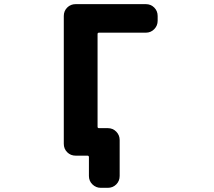

<svg xmlns="http://www.w3.org/2000/svg" viewBox="-20 -775 1040 933"><path d="M469.7 137.7Q446.3 137.7 429.2 121.1Q412.1 104.5 412.1 80.1V-10.7Q412.1 -18.6 405.3 -18.6H347.7Q323.2 -18.6 306.6 -35.2Q290 -51.8 290 -76.2V-697.3Q290 -721.7 306.6 -738.3Q323.2 -754.9 347.7 -754.9H688.5Q712.9 -754.9 729.5 -738.3Q746.1 -721.7 746.1 -697.3V-673.8Q746.1 -650.4 729.5 -633.3Q712.9 -616.2 688.5 -616.2H460.9Q454.1 -616.2 454.1 -609.4V-159.2Q454.1 -152.3 460.9 -152.3H503.9Q528.3 -152.3 544.9 -135.3Q561.5 -118.2 561.5 -94.7V80.1Q561.5 104.5 544.9 121.1Q528.3 137.7 503.9 137.7Z"/></svg>

Font: Rounded Mgen+ 1m bold
Style: Bold
Weight: 700
Designer: [Source Han Sans]
Ryoko NISHIZUKA  (kana & ideographs); Paul D. Hunt (Latin, Greek & Cyrillic); Wenlong ZHANG  (bopomofo
Version: Version 1.059.20150602